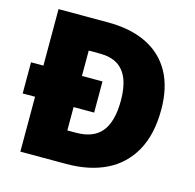

<svg xmlns="http://www.w3.org/2000/svg" viewBox="-104 -821 943 929"><g transform="rotate(15 367.0 -357.0)"><path d="M324 -714Q439 -714 519 -674.5Q599 -635 641 -559Q683 -483 683 -372Q683 -248 636.5 -165Q590 -82 506 -41Q422 0 308 0H77V-275H15V-431H77V-714ZM326 -558H270V-431H373V-275H270V-158H313Q401 -158 442 -209Q483 -260 483 -365Q483 -430 465.5 -473Q448 -516 413.5 -537Q379 -558 326 -558Z"/></g></svg>

Font: Noto Sans Khmer Black
Style: Regular
Weight: 900
Version: Version 2.003